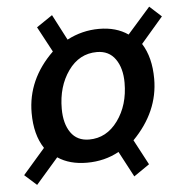

<svg xmlns="http://www.w3.org/2000/svg" viewBox="-49 -721 704 746"><g transform="rotate(-5 303.0 -348.0)"><path d="M506 -64 445 -22 392 -122Q336 -91 267 -91Q199 -91 153 -122L66 -22L19 -64L105 -163Q69 -217 69 -302Q69 -433 172 -533L119 -632L181 -674L233 -574Q292 -605 358 -605Q425 -605 471 -573L560 -674L606 -632L520 -532Q555 -477 555 -393Q555 -265 454 -162ZM342 -516Q273 -516 230 -455.5Q187 -395 187 -308Q187 -250 211.5 -215Q236 -180 283 -180Q351 -180 395 -240.5Q439 -301 439 -388Q439 -445 414 -480.5Q389 -516 342 -516Z"/></g></svg>

Font: Cabin
Style: SemiBold Italic
Weight: 600
Designer: Pablo Impallari
Foundry: Pablo Impallari. www.impallari.com Igino Marini. www.ikern.com
Version: Version 1.005